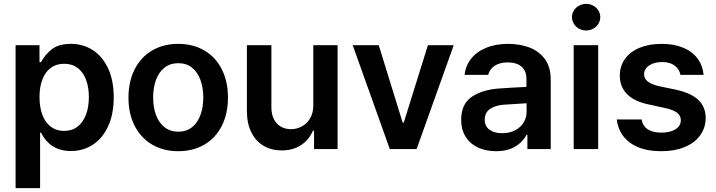

<svg xmlns="http://www.w3.org/2000/svg" viewBox="-20 -761 3657 980"><path d="M59.6 -530.3H181.6V-443.4H189.5Q209.5 -482.4 244.6 -509.8Q279.8 -537.1 341.8 -537.1Q403.8 -537.1 453.4 -505.4Q502.9 -473.6 531.7 -412.1Q560.5 -350.6 560.5 -264.6Q560.5 -179.2 532.2 -117.2Q503.9 -55.2 454.3 -22.7Q404.8 9.8 341.8 9.8Q236.3 9.8 189.5 -84H184.6V199.2H59.6ZM307.6 -92.8Q347.7 -92.8 376 -114.7Q404.3 -136.7 418.9 -175.8Q433.6 -214.8 433.6 -265.6Q433.6 -315.4 419.2 -354Q404.8 -392.6 376.5 -414.1Q348.1 -435.5 307.6 -435.5Q267.6 -435.5 239.3 -414.6Q210.9 -393.6 196.3 -355.2Q181.6 -316.9 181.6 -265.6Q181.6 -213.9 196.3 -174.8Q210.9 -135.7 239.3 -114.3Q267.6 -92.8 307.6 -92.8Z M635.7 -262.7Q635.7 -344.7 667 -406.7Q698.2 -468.8 755.9 -502.9Q813.5 -537.1 889.6 -537.1Q966.3 -537.1 1023.9 -502.9Q1081.5 -468.8 1112.5 -406.7Q1143.6 -344.7 1143.6 -262.7Q1143.6 -181.2 1112.3 -119.1Q1081.1 -57.1 1023.7 -23.2Q966.3 10.7 889.6 10.7Q813.5 10.7 755.9 -23.4Q698.2 -57.6 667 -119.4Q635.7 -181.2 635.7 -262.7ZM1017.6 -263.7Q1017.6 -313 1003.2 -352.8Q988.8 -392.6 960.2 -415.5Q931.6 -438.5 890.6 -438.5Q848.6 -438.5 819.6 -415.5Q790.5 -392.6 776.1 -353Q761.7 -313.5 761.7 -263.7Q761.7 -213.9 776.1 -174.3Q790.5 -134.8 819.6 -111.8Q848.6 -88.9 890.6 -88.9Q931.6 -88.9 960.2 -111.8Q988.8 -134.8 1003.2 -174.3Q1017.6 -213.9 1017.6 -263.7Z M1579.1 -530.3H1703.1V0H1583V-93.8H1577.1Q1558.1 -47.9 1516.8 -20.5Q1475.6 6.8 1418 6.8Q1365.7 6.8 1325.7 -16.6Q1285.6 -40 1263.2 -85Q1240.7 -129.9 1240.2 -192.4V-530.3H1365.2V-211.9Q1365.2 -178.7 1377.7 -153.6Q1390.1 -128.4 1412.8 -115Q1435.5 -101.6 1465.8 -101.6Q1494.1 -101.6 1520.3 -115.5Q1546.4 -129.4 1562.7 -156.7Q1579.1 -184.1 1579.1 -222.7Z M2106.4 0H1969.7L1780.3 -530.3H1913.1L2035.2 -135.7H2041L2164.1 -530.3H2295.9Z M2531.2 -309.6Q2615.7 -315.4 2667 -317.4V-359.4Q2667 -398.9 2642.1 -420.7Q2617.2 -442.4 2571.3 -442.4Q2530.8 -442.4 2504.9 -425.3Q2479 -408.2 2471.7 -378.9H2351.6Q2356 -424.3 2383.8 -460.2Q2411.6 -496.1 2460.4 -516.6Q2509.3 -537.1 2574.2 -537.1Q2629.9 -537.1 2679 -519.8Q2728 -502.4 2759.5 -461.7Q2791 -420.9 2791 -354.5V0H2671.9V-73.2H2668Q2648.4 -36.1 2609.4 -12.7Q2570.3 10.7 2511.7 10.7Q2460.4 10.7 2420.2 -7.8Q2379.9 -26.4 2356.9 -62.5Q2334 -98.6 2334 -149.4Q2334 -231.4 2389.4 -267.8Q2444.8 -304.2 2531.2 -309.6ZM2543.9 -81.1Q2580.6 -81.1 2608.9 -95.7Q2637.2 -110.4 2652.6 -135.5Q2668 -160.6 2668 -190.4L2667.5 -233.9L2550.8 -226.6Q2504.9 -222.7 2479.5 -203.6Q2454.1 -184.6 2454.1 -150.4Q2454.1 -116.7 2478.5 -98.9Q2502.9 -81.1 2543.9 -81.1Z M2908.2 -530.3H3033.2V0H2908.2ZM2899.4 -673.8Q2899.4 -691.9 2909.2 -707.5Q2918.9 -723.1 2935.8 -732.2Q2952.6 -741.2 2971.7 -741.2Q2991.2 -741.2 3007.8 -732.2Q3024.4 -723.1 3034.2 -707.5Q3043.9 -691.9 3043.9 -673.8Q3043.9 -655.3 3034.2 -639.4Q3024.4 -623.5 3007.8 -614.5Q2991.2 -605.5 2971.7 -605.5Q2952.6 -605.5 2935.8 -614.5Q2918.9 -623.5 2909.2 -639.4Q2899.4 -655.3 2899.4 -673.8Z M3359.4 -444.3Q3333 -444.3 3311.8 -436.3Q3290.5 -428.2 3278.8 -413.8Q3267.1 -399.4 3267.6 -381.8Q3266.1 -339.4 3342.8 -321.3L3432.6 -302.7Q3508.3 -285.6 3544.9 -250.5Q3581.5 -215.3 3582 -158.2Q3581.5 -108.4 3553.7 -70.1Q3525.9 -31.7 3474.9 -10.5Q3423.8 10.7 3355.5 10.7Q3255.4 10.7 3196.5 -32Q3137.7 -74.7 3127.9 -151.4H3254.9Q3260.7 -117.7 3286.4 -100.8Q3312 -84 3355.5 -84Q3400.4 -84 3427.7 -101.1Q3455.1 -118.2 3455.1 -147.5Q3455.1 -170.4 3436.3 -185.3Q3417.5 -200.2 3377.9 -209L3293 -227.5Q3219.2 -242.2 3181.4 -279.8Q3143.6 -317.4 3143.6 -375Q3143.6 -423.3 3169.9 -460.2Q3196.3 -497.1 3244.6 -517.1Q3293 -537.1 3357.4 -537.1Q3419.9 -537.1 3466.6 -517.8Q3513.2 -498.5 3540 -462.9Q3566.9 -427.2 3571.3 -378.9H3453.1Q3447.3 -409.2 3422.9 -426.8Q3398.4 -444.3 3359.4 -444.3Z"/></svg>

Font: Pretendard GOV SemiBold
Style: Regular
Weight: 600
Designer: Base glyphs from Inter by Rasmus Andersson; Hangeul glyphs from Noto Sans CJK(Source Han Sans) by Jang Soo-young and Kan
Foundry: Kil Hyung-jin
Version: Version 1.309